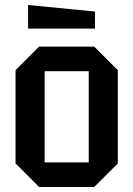

<svg xmlns="http://www.w3.org/2000/svg" viewBox="-20 -746 532 766"><path d="M42 -94V-466L136 -560H356L450 -466V-94L356 0H136ZM158 -98H334V-462H158ZM359 -632H92V-726L359 -700Z"/></svg>

Font: Tektur SemiCondensed Medium
Style: Regular
Weight: 500
Width: 4
Designer: Adam Jagosz
Foundry: Adam Jagosz
Version: Version 1.005;gftools[0.9.30]